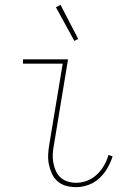

<svg xmlns="http://www.w3.org/2000/svg" viewBox="-20 -765 540 793"><path d="M294 8Q273 8 253 2.5Q233 -3 218 -16Q203 -29 194.5 -47.5Q186 -66 182 -86Q178 -106 179 -127.5Q180 -149 184 -171L239 -502H75V-520H261L203 -168Q199 -149 198 -130.5Q197 -112 200 -94.5Q203 -77 210 -60.5Q217 -44 229.5 -32.5Q242 -21 259 -15.5Q276 -10 294 -10Q317 -10 339.5 -18.5Q362 -27 380 -44Q398 -61 410 -82Q422 -103 428 -125L445 -119Q437 -94 423.5 -70.5Q410 -47 390 -28.5Q370 -10 344.5 -1Q319 8 294 8ZM287 -596 211 -735 230 -745 303 -604Z"/></svg>

Font: Iosevka Curly Thin
Style: Italic
Weight: 100
Italic angle: -9°
Monospace: yes
Designer: Belleve Invis
Foundry: Belleve Invis
Version: Version 22.1.2; ttfautohint (v1.8.4)